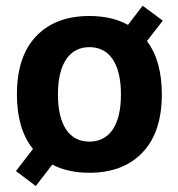

<svg xmlns="http://www.w3.org/2000/svg" viewBox="-20 -593 618 665"><path d="M289.6 -537.6C210.9 -537.6 149.9 -514.2 105.5 -467.8C61 -421.4 38.6 -354 38.6 -266.1C38.6 -186 57.1 -123 94.2 -77.1L35.2 -0.5L104 51.3L161.1 -22.9C197.3 -3.9 240.2 5.4 289.6 5.4C367.7 5.4 429.2 -18.1 473.6 -64.9C518.1 -111.3 540.5 -178.7 540.5 -266.1C540.5 -343.8 523.4 -405.3 488.8 -450.7L543.9 -521.5L474.1 -573.2L423.3 -506.8C386.2 -527.3 341.8 -537.6 289.6 -537.6ZM289.6 -429.7C357.4 -429.7 398.9 -375 398.9 -266.1C398.9 -157.2 357.9 -102.5 289.6 -102.5C221.7 -102.5 180.7 -157.2 180.7 -266.1C180.7 -375 222.7 -429.7 289.6 -429.7Z"/></svg>

Font: Estedad Bold
Style: Regular
Weight: 700
Designer: Amin Abedi
Version: Version 7.3